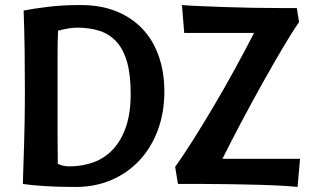

<svg xmlns="http://www.w3.org/2000/svg" viewBox="-20 -732 1244 764"><path d="M74 -690Q114 -698 172.5 -705Q231 -712 301 -712Q380 -712 441.5 -687.5Q503 -663 546 -618Q589 -573 611.5 -509Q634 -445 634 -367Q634 -285 608.5 -215.5Q583 -146 536.5 -95.5Q490 -45 425 -16.5Q360 12 280 12Q211 12 157.5 8.5Q104 5 71 0Q72 -48 73.5 -84.5Q75 -121 76 -160.5Q77 -200 78 -251Q79 -302 79 -379Q79 -456 78 -532.5Q77 -609 74 -690ZM287 -622Q270 -622 250.5 -618.5Q231 -615 211 -610Q209 -562 209 -502Q209 -442 209 -356Q209 -267 209 -202Q209 -137 210 -80Q231 -70 256 -70Q307 -70 351.5 -86Q396 -102 429 -137Q462 -172 481 -226.5Q500 -281 500 -359Q500 -435 485.5 -485.5Q471 -536 443 -566.5Q415 -597 375.5 -609.5Q336 -622 287 -622ZM1170 -644Q1142 -604 1104 -539.5Q1066 -475 1024 -400Q982 -325 940.5 -246.5Q899 -168 865 -100H1174L1164 12Q1149 10 1109 7.5Q1069 5 1015.5 3.5Q962 2 903 1Q844 0 792 0H688L677 -68Q709 -113 748 -174.5Q787 -236 829 -307Q871 -378 912.5 -453.5Q954 -529 991 -601H713L704 -712Q723 -710 768.5 -708Q814 -706 870.5 -704Q927 -702 986 -701Q1045 -700 1091 -700H1161Z"/></svg>

Font: Cantora One
Style: Regular
Weight: 400
Designer: Pablo Impallari, Rodrigo Fuenzalida
Foundry: Pablo Impallari
Version: Version 1.002; ttfautohint (v0.8) -G 200 -r 50